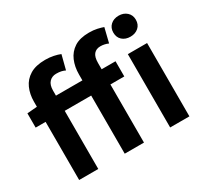

<svg xmlns="http://www.w3.org/2000/svg" viewBox="-162 -1041 1347 1270"><g transform="rotate(-30 512.0 -406.0)"><path d="M104 0V-598Q104 -655 124.5 -701Q145 -747 189.5 -774Q234 -801 306 -801Q339 -801 368.5 -795Q398 -789 419 -780L391 -671Q377 -678 361 -681.5Q345 -685 323 -685Q291 -685 270.5 -663.5Q250 -642 250 -598V0ZM452 0V-605Q452 -663 472 -710Q492 -757 534.5 -784.5Q577 -812 647 -812Q681 -812 708 -806Q735 -800 754 -793L727 -683Q698 -696 667 -696Q635 -696 617 -675Q599 -654 599 -608V0ZM28 -444V-553L112 -560H705V-444ZM799 0V-560H946V0ZM873 -651Q835 -651 811 -672.5Q787 -694 787 -731Q787 -767 811 -789Q835 -811 873 -811Q910 -811 934.5 -789Q959 -767 959 -731Q959 -694 934.5 -672.5Q910 -651 873 -651Z"/></g></svg>

Font: Noto Sans SC
Style: Bold
Weight: 700
Designer: Ryoko NISHIZUKA  (kana, bopomofo & ideographs); Paul D. Hunt (Latin, Greek & Cyrillic); Sandoll Communications , Soo-you
Foundry: Adobe
Version: Version 2.004-H2;hotconv 1.0.118;makeotfexe 2.5.65603